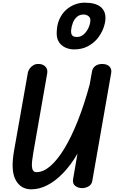

<svg xmlns="http://www.w3.org/2000/svg" viewBox="-20 -1407 853 1436"><path d="M213.5 9Q135 9 97 -61.2Q59 -131.5 85 -279L189 -866.5Q191.5 -879 201.8 -893.8Q212 -908.5 229.2 -919Q246.5 -929.5 269 -928.5Q301 -928.5 319.8 -908.5Q338.5 -888.5 333 -858L229 -264.5Q223.5 -232.5 220.5 -206Q217.5 -179.5 219 -160Q220.5 -140.5 228.8 -130Q237 -119.5 253.5 -119.5Q304 -119.5 356.8 -165Q409.5 -210.5 461.5 -296.2Q513.5 -382 561.8 -503.2Q610 -624.5 651 -776L668.5 -874.5Q673 -899 693.2 -913.8Q713.5 -928.5 744 -928.5Q780.5 -928.5 798.8 -909.2Q817 -890 811.5 -860.5L670 -52.5Q665 -25.5 641.8 -12.8Q618.5 0 594 0Q564 0 542.2 -17.2Q520.5 -34.5 527 -70L559.5 -257.5Q510.5 -173.5 453.5 -114Q396.5 -54.5 335.8 -22.8Q275 9 213.5 9ZM534 -1037.5Q500.5 -1037.5 470.8 -1050.5Q441 -1063.5 422.5 -1090Q404 -1116.5 404 -1157Q404 -1216.5 422.8 -1259.8Q441.5 -1303 472.2 -1331.2Q503 -1359.5 539.5 -1373.2Q576 -1387 611.5 -1387Q694.5 -1387 733.2 -1354.8Q772 -1322.5 768.5 -1264Q766.5 -1229.5 751 -1190.2Q735.5 -1151 706.5 -1116.2Q677.5 -1081.5 634.2 -1059.5Q591 -1037.5 534 -1037.5ZM557 -1130.5Q584.5 -1130.5 606.5 -1150.2Q628.5 -1170 641.8 -1199Q655 -1228 656 -1254.5Q657 -1274.5 641.2 -1286.5Q625.5 -1298.5 605 -1298.5Q576 -1298.5 556 -1281.5Q536 -1264.5 525.2 -1237Q514.5 -1209.5 511.5 -1178.5Q511 -1169 512.8 -1157.8Q514.5 -1146.5 524.2 -1138.5Q534 -1130.5 557 -1130.5Z"/></svg>

Font: Edu VIC WA NT Hand Pre
Style: Regular
Weight: 400
Designer: Tina and Corey Anderson, Eben Sorkin, Mirko Velimirovic
Foundry: Google for Education
Version: Version 1.000